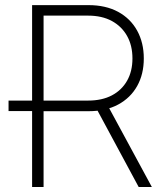

<svg xmlns="http://www.w3.org/2000/svg" viewBox="-20 -748 669 768"><path d="M130.4 -303.7H14.2V-345.7H130.4ZM108.4 0V-727.5H334Q402.8 -727.5 452.4 -700.7Q502 -673.8 528.6 -625.5Q555.2 -577.1 555.2 -514.2Q555.2 -451.2 528.6 -403.8Q502 -356.4 452.6 -329.8Q403.3 -303.2 334 -303.2H133.3V-345.7H332.5Q388.2 -345.7 427.5 -366.5Q466.8 -387.2 488.3 -425Q509.8 -462.9 509.8 -514.2Q509.8 -565.9 488.3 -604.2Q466.8 -642.6 427.2 -664.1Q387.7 -685.5 332.5 -685.5H154.3V0ZM534.7 0 356.9 -330.1H408.7L587.4 0Z"/></svg>

Font: Inter ExtraLight
Style: Regular
Weight: 250
Designer: Rasmus Andersson
Foundry: rsms
Version: Version 4.001;git-66647c0bb